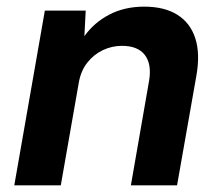

<svg xmlns="http://www.w3.org/2000/svg" viewBox="-20 -558 670 578"><path d="M23 0 115 -526H238L234 -449Q263 -490 309 -514Q355 -538 414 -538Q475 -538 514 -513.5Q553 -489 568 -442.5Q583 -396 571 -329L513 0H374L429 -316Q437 -365 416 -392.5Q395 -420 347 -420Q317 -420 289.5 -407Q262 -394 242.5 -369Q223 -344 217 -308L163 0Z"/></svg>

Font: DM Sans 9pt ExtraBold
Style: Italic
Weight: 800
Italic angle: -10°
Version: Version 4.004;gftools[0.9.30]